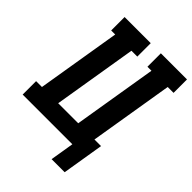

<svg xmlns="http://www.w3.org/2000/svg" viewBox="-251 -850 1112 1112"><g transform="rotate(45 304.5 -294.5)"><path d="M382 146 406 0H-1V-110H47L132 -625H99V-735H313V-625H265L180 -110H344L429 -625H396V-735H610V-625H562L477 -110H531L489 146Z"/></g></svg>

Font: Iosevka Slab XBdExObl
Style: Regular
Weight: 800
Width: 7
Italic angle: -9°
Monospace: yes
Designer: Belleve Invis
Foundry: Belleve Invis
Version: Version 11.1.0; ttfautohint (v1.8.3)